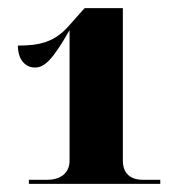

<svg xmlns="http://www.w3.org/2000/svg" viewBox="-20 -839 450 472"><path d="M51 -387H374V-397H331C304 -397 282 -410 282 -444V-819H188L147 -773C112 -734 74 -727 24 -727C24 -689 45 -673 66 -673C89 -673 109 -691 151 -765V-444C151 -410 124 -397 97 -397H51Z"/></svg>

Font: Noto Serif Display Black
Style: Regular
Weight: 900
Designer: Monotype Design Team
Foundry: Monotype Imaging Inc.
Version: Version 2.009